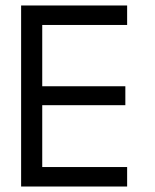

<svg xmlns="http://www.w3.org/2000/svg" viewBox="-20 -680 564 700"><path d="M57 -660H443.5V-589H134V-365.5H437V-296.5H134V-71H443.5V0H57Z"/></svg>

Font: League Spartan
Style: Regular
Weight: 350
Foundry: The League of Moveable Type
Version: Version 2.002